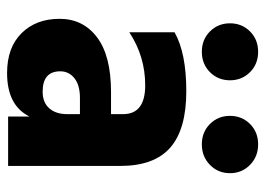

<svg xmlns="http://www.w3.org/2000/svg" viewBox="-126 -638 767 556"><g transform="rotate(90 258.0 -360.5)"><path d="M130.5 -724Q166 -724 189.5 -700.5Q213 -677 213 -642.5Q213 -608 189.5 -584.5Q166 -561 130.5 -561Q95 -561 71.5 -584.5Q48 -608 48 -642.5Q48 -677 71.5 -700.5Q95 -724 130.5 -724ZM398.5 -724Q434 -724 458 -700.5Q482 -677 482 -642.5Q482 -608 458 -584.5Q434 -561 398.5 -561Q363 -561 339.5 -584.5Q316 -608 316 -642.5Q316 -677 339.5 -700.5Q363 -724 398.5 -724ZM192 3Q118 3 76.5 -39Q35 -81 35 -149Q35 -217 88.5 -257.5Q142 -298 247 -298H311V-333Q311 -397 227.5 -397Q144 -397 74 -351V-482Q134 -516 244.5 -516Q355 -516 408 -469.5Q461 -423 461 -325V0H318V-62Q286 3 192 3ZM246 -100Q277 -100 294 -119Q311 -138 311 -171V-208H264Q227 -208 207 -192Q187 -176 187 -151Q187 -100 246 -100Z"/></g></svg>

Font: Hind Colombo
Style: Bold
Weight: 700
Designer: Jyotish Sonowal, Aditi Pimprikar
Foundry: Indian Type Foundry
Version: Version 1.000;PS 1.0;hotconv 1.0.86;makeotf.lib2.5.63406; tt